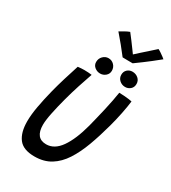

<svg xmlns="http://www.w3.org/2000/svg" viewBox="-254 -1198 1195 1343"><g transform="rotate(30 344.0 -527.0)"><path d="M246 18.5Q154.5 18.5 117 -31Q79.5 -80.5 79.5 -169.5Q79.5 -223 91.8 -291.2Q104 -359.5 124 -438.5Q138.5 -495 156.8 -555.2Q175 -615.5 195 -676.5Q207.5 -678 221.2 -679Q235 -680 247.5 -680Q264.5 -680 280.2 -678.8Q296 -677.5 307.5 -676Q289.5 -625 269 -561.8Q248.5 -498.5 231.5 -435Q213 -366 200 -303.5Q187 -241 187 -204Q187 -96 274 -96Q340 -96 388.8 -165.2Q437.5 -234.5 471 -360.5Q478 -388.5 488 -428.8Q498 -469 508 -513Q518 -557 525.8 -597Q533.5 -637 537.5 -664.5Q554.5 -664.5 576.5 -662.8Q598.5 -661 617 -658.8Q635.5 -656.5 642 -654.5Q637 -611 625 -551.5Q613 -492 597.5 -435Q571 -337 540.5 -254.2Q510 -171.5 470.2 -110.2Q430.5 -49 375.8 -15.2Q321 18.5 246 18.5ZM552 -719.5Q525.5 -719.5 506 -737Q486.5 -754.5 486.5 -781Q486.5 -807 503.5 -822.8Q520.5 -838.5 544.5 -838.5Q572 -838.5 591.8 -821.5Q611.5 -804.5 611.5 -777.5Q611.5 -750.5 593.5 -735Q575.5 -719.5 552 -719.5ZM353.5 -713.5Q329 -713.5 309.2 -729.2Q289.5 -745 289.5 -770.5Q289.5 -798.5 308.5 -817.5Q327.5 -836.5 352.5 -836.5Q379.5 -836.5 397.8 -817.5Q416 -798.5 416 -771.5Q416 -746 397 -729.8Q378 -713.5 353.5 -713.5ZM622.5 -1066.5Q633.5 -1061.5 647.2 -1052Q661 -1042.5 672.8 -1033.8Q684.5 -1025 688 -1021.5Q619 -965.5 576.2 -934Q533.5 -902.5 515.5 -889.5Q502.5 -889.5 476 -889.8Q449.5 -890 434 -890.5Q407.5 -925.5 378.2 -961.2Q349 -997 317.5 -1033Q330 -1040.5 352 -1053Q374 -1065.5 391 -1071.5Q408 -1050 427.5 -1023.8Q447 -997.5 463.2 -975.5Q479.5 -953.5 486 -944Q499.5 -957 523.8 -978.5Q548 -1000 574.8 -1023.8Q601.5 -1047.5 622.5 -1066.5Z"/></g></svg>

Font: Grandstander
Style: Italic
Weight: 400
Italic angle: -15°
Designer: Tyler Finck
Foundry: Etcetera Type Co
Version: Version 1.200; ttfautohint (v1.8.3)